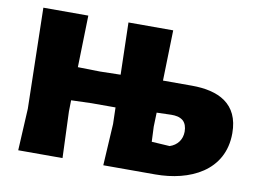

<svg xmlns="http://www.w3.org/2000/svg" viewBox="-72 -753 1144 858"><g transform="rotate(10 500.0 -324.0)"><path d="M69 -190 59 0H260L252 -210L253 -261L346 -264H454L456 -189L445 0H681C836 0 988 -69 988 -241C988 -375 894 -419 773 -419H642L648 -648H445L451 -412L358 -410L257 -412L263 -647H59ZM639 -273 705 -275C725 -275 743 -273 759 -260C771 -249 777 -232 777 -211C777 -175 756 -147 722 -136L640 -141L637 -209Z"/></g></svg>

Font: Luna Sans Black
Style: Regular
Weight: 900
Designer: Juan Pablo del Peral
Foundry: Huerta Tipografica
Version: Version 2.001; ttfautohint (v1.5)